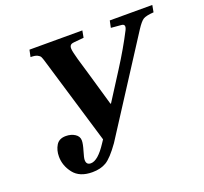

<svg xmlns="http://www.w3.org/2000/svg" viewBox="-122 -835 1055 993"><g transform="rotate(-20 405.5 -338.5)"><path d="M89 -120Q89 -155 105 -181.5Q121 -208 158 -208Q187 -208 208 -194.5Q229 -181 229 -158Q229 -139 218.5 -104.5Q208 -70 208 -58Q208 -31 233 -31Q272 -31 322 -108L334 -126L191 -603Q184 -627 180 -634.5Q176 -642 164 -648Q152 -654 127 -654L135 -692H426L419 -654L365 -649Q355 -648 350 -645.5Q345 -643 342 -637.5Q339 -632 339.5 -622.5Q340 -613 343.5 -598Q347 -583 353 -561Q359 -539 368 -510Q376 -482 381 -466L433 -286H436L533 -438Q593 -532 636 -616Q651 -646 627 -649L569 -654L577 -692H811L804 -654Q762 -651 746.5 -641.5Q731 -632 707 -595L380 -88Q333 -22 301.5 -3.5Q270 15 225 15Q155 15 122 -27.5Q89 -70 89 -120Z"/></g></svg>

Font: Heuristica
Style: Bold Italic
Weight: 700
Italic angle: -13°
Version: Version 1.0.2